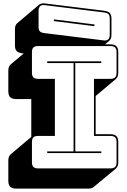

<svg xmlns="http://www.w3.org/2000/svg" viewBox="-20 -991 745 1130"><path d="M501 119H75Q51 119 40 108Q29 97 29 73V-46Q29 -59 32.5 -68Q36 -77 43 -83L164 -185V-408H75Q51 -408 40 -419Q29 -430 29 -454V-575Q29 -588 32.5 -597Q36 -606 43 -612L119 -676L113 -677Q89 -680 78.5 -690Q68 -700 68 -723V-819Q68 -832 71.5 -840.5Q75 -849 82 -855L211 -964Q217 -968 224.5 -970Q232 -972 242 -971L591 -928Q615 -925 625.5 -915Q636 -905 636 -882V-786Q636 -773 632.5 -764.5Q629 -756 622 -750L598 -730H630Q654 -730 665 -719Q676 -708 676 -684V-563Q676 -550 672.5 -541Q669 -532 662 -526L543 -426V-201H630Q654 -201 665 -190Q676 -179 676 -155V-36Q676 -23 672.5 -14Q669 -5 662 1L532 109Q528 113 519.5 116Q511 119 501 119ZM592 -753Q609 -751 617.5 -760Q626 -769 626 -786V-882Q626 -901 617.5 -908.5Q609 -916 590 -918L241 -961Q224 -963 215.5 -954Q207 -945 207 -928V-832Q207 -813 215.5 -805.5Q224 -798 243 -796ZM297 -867V-877L536 -847V-837ZM204 0H630Q649 0 657.5 -8.5Q666 -17 666 -36V-155Q666 -174 657.5 -182.5Q649 -191 630 -191H533V-527H630Q649 -527 657.5 -535.5Q666 -544 666 -563V-684Q666 -703 657.5 -711.5Q649 -720 630 -720H204Q185 -720 176.5 -711.5Q168 -703 168 -684V-563Q168 -544 176.5 -535.5Q185 -527 204 -527H303V-191H204Q185 -191 176.5 -182.5Q168 -174 168 -155V-36Q168 -17 176.5 -8.5Q185 0 204 0ZM576 -90H258V-100H413V-620H258V-630H576V-620H423V-100H576Z"/></svg>

Font: Bungee Shade
Style: Regular
Weight: 400
Designer: David Jonathan Ross
Foundry: David Jonathan Ross
Version: Version 1.001;PS 1.0;hotconv 1.0.72;makeotf.lib2.5.5900